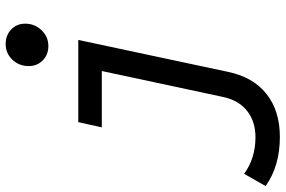

<svg xmlns="http://www.w3.org/2000/svg" viewBox="-222 -580 984 661"><g transform="rotate(-90 269.5 -250.0)"><path d="M128 222Q28 222 -41 173L1 99Q55 138 127 138Q182 138 218.5 108.5Q255 79 266 25L355 -391H161L179 -472H462L352 44Q334 130 276 176Q218 222 128 222ZM441 -575Q411 -575 391.5 -594.5Q372 -614 372 -642Q372 -676 394 -699Q416 -722 448 -722Q478 -722 498 -703Q518 -684 518 -655Q518 -622 495.5 -598.5Q473 -575 441 -575Z"/></g></svg>

Font: Sometype Mono Medium
Style: Italic
Weight: 500
Italic angle: -12°
Monospace: yes
Designer: Ryoichi Tsunekawa
Foundry: Dharma Type
Version: Version 1.000; ttfautohint (v1.8.3)